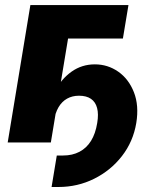

<svg xmlns="http://www.w3.org/2000/svg" viewBox="-20 -561 622 756"><path d="M183.1 175.3 203.6 51.3H228.5Q265.1 51.3 293 36.6Q320.8 22 338.4 -6.3Q356 -34.7 362.8 -76.7Q368.7 -111.8 362.3 -135.7Q356 -159.7 338.1 -171.9Q320.3 -184.1 291 -184.1Q264.6 -184.1 244.1 -172.6Q223.6 -161.1 210.4 -138.7Q197.3 -116.2 191.9 -83H155.8Q167 -148.4 194.1 -199.2Q221.2 -250 261.7 -278.8Q302.2 -307.6 353.5 -307.6Q404.3 -307.6 445.6 -278.8Q486.8 -250 507.3 -197.8Q527.8 -145.5 516.6 -76.7Q504.4 -3.4 460.2 53.5Q416 110.4 350.8 142.8Q285.6 175.3 210 175.3ZM485.8 -541 463.9 -409.2H248L180.2 0H10.3L99.6 -541Z"/></svg>

Font: Inter 17pt ExtraBold
Style: Italic
Weight: 800
Italic angle: -9.3988°
Version: Version 4.001;git-66647c0bb